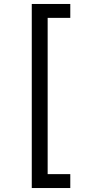

<svg xmlns="http://www.w3.org/2000/svg" viewBox="-20 -812 455 967"><path d="M140 -792H334V-722H220V65H334V135H140Z"/></svg>

Font: malayalam15
Style: Book
Weight: 400
Designer: Jelle Bosma - Monotype Design Team
Foundry: Monotype Imaging Inc.
Version: Version 2.003